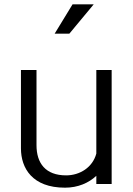

<svg xmlns="http://www.w3.org/2000/svg" viewBox="-20 -822 617 889"><path d="M301 -666 414 -802H316L233 -666ZM497 30V-498H426V-111C409 -47 350 -10 286 -10C191 -10 149 -66 149 -150V-498H77V-135C77 -43 130 47 281 47C341 47 391 25 426 -8V30Z"/></svg>

Font: LINE Seed JP_OTF Regular
Style: Regular
Weight: 400
Designer: LY Corporation & Fontrix & Fontworks
Version: Version 1.002